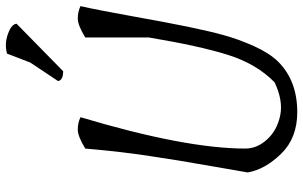

<svg xmlns="http://www.w3.org/2000/svg" viewBox="-206 -810 1016 643"><g transform="rotate(-90 301.5 -488.0)"><path d="M248 0Q161 0 108.5 -54Q56 -108 46 -166Q50 -191 65.5 -278.5Q81 -366 85.5 -395Q90 -424 100 -488Q115 -583 126 -710Q167 -735 189.5 -735Q212 -735 231 -726Q126 -375 126 -174Q126 -134 157 -100.5Q188 -67 237.5 -57Q287 -47 348 -76Q410 -137 440 -233Q470 -329 498 -497V-710Q539 -735 561.5 -735Q584 -735 603 -726Q590 -669 569.5 -554.5Q549 -440 534.5 -369Q520 -298 506 -247Q492 -196 469 -145Q446 -94 418 -65Q354 0 248 0ZM444 -972Q476 -981 509.5 -969Q543 -957 544 -940L385 -784Q355 -784 352 -801L414 -894Z"/></g></svg>

Font: Tillana
Style: Regular
Weight: 400
Designer: Lipi Raval (Devanagari, Latin), Jonny Pinhorn (Latin)
Foundry: Indian Type Foundry
Version: Version 2.003;PS 1.0;hotconv 1.0.79;makeotf.lib2.5.61930; tt